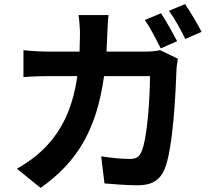

<svg xmlns="http://www.w3.org/2000/svg" viewBox="-20 -866 1040 941"><path d="M769 -801 690 -768C717 -729 747 -670 768 -629L848 -664C829 -701 794 -764 769 -801ZM887 -846 808 -813C836 -775 868 -717 888 -675L968 -710C950 -745 913 -808 887 -846ZM852 -578 765 -620C741 -615 715 -613 690 -613H502L506 -702C507 -726 509 -768 512 -792H365C369 -768 372 -722 372 -700L370 -613H227C189 -613 137 -615 95 -620V-488C138 -492 193 -493 227 -493H359C337 -341 287 -228 194 -136C154 -96 104 -62 63 -39L179 55C358 -72 453 -228 490 -493H715C715 -385 702 -185 673 -122C662 -97 648 -87 616 -87C577 -87 525 -92 476 -100L492 33C540 37 600 42 657 42C726 42 764 15 786 -35C829 -137 841 -417 845 -525C845 -536 849 -561 852 -578Z"/></svg>

Font: Source Han Sans KR
Style: Bold
Weight: 700
Designer: Ryoko NISHIZUKA 西塚涼子 (kana, bopomofo & ideographs); Paul D. Hunt (Latin, Greek & Cyrillic); Sandoll Communications 산돌커뮤니
Foundry: Adobe
Version: Version 2.004;hotconv 1.0.118;makeotfexe 2.5.65603